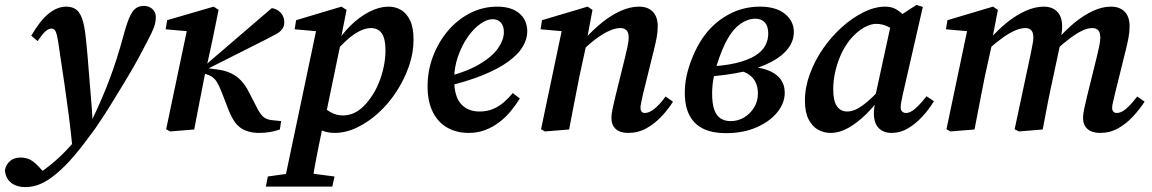

<svg xmlns="http://www.w3.org/2000/svg" viewBox="-110 -526 4678 780"><path d="M-6 234Q-44 234 -66 215.5Q-88 197 -90 165Q-85 141 -68.5 127.5Q-52 114 -26 114Q0 114 19 126.5Q38 139 59 164L81 184L72 191H42L38 185Q54 175 75 159.5Q96 144 118 124.5Q140 105 160 84Q187 55 213.5 24.5Q240 -6 263 -37Q286 -85 304 -127Q322 -169 336.5 -208Q351 -247 363.5 -286Q376 -325 388 -368Q402 -422 414 -451Q426 -480 440 -491Q454 -502 474 -502Q495 -502 509 -489.5Q523 -477 523 -457Q523 -435 515 -414Q507 -393 491 -363Q474 -330 455 -294.5Q436 -259 409 -214Q395 -191 380 -166Q365 -141 349 -115Q333 -89 315 -61Q297 -33 277 -4Q261 17 245 39Q229 61 210 84.5Q191 108 168 133Q141 162 112.5 185Q84 208 55 221Q26 234 -6 234ZM184 71Q177 1 169 -60.5Q161 -122 152 -183.5Q143 -245 133 -311Q127 -356 122.5 -377Q118 -398 112.5 -404Q107 -410 99 -410Q88 -410 75.5 -399.5Q63 -389 43 -359L17 -381Q53 -443 88 -471Q123 -499 159 -499Q183 -499 198.5 -488Q214 -477 223.5 -450.5Q233 -424 238 -377Q243 -333 246.5 -289Q250 -245 253.5 -202Q257 -159 260.5 -117.5Q264 -76 266 -36H286Z M581 8 565 -1 653 -420 688 -396 563 -407 569 -444 758 -499 778 -486 753 -363 721 -216Q710 -163 700 -109Q690 -55 679 0ZM1027 0Q1007 7 986 10.5Q965 14 943 14Q900 14 870.5 -4.5Q841 -23 819 -78L790 -153Q780 -178 771.5 -192Q763 -206 752 -213.5Q741 -221 724 -226L705 -232V-254H717L746 -280L994 -493Q1016 -490 1030.5 -474Q1045 -458 1045 -436Q1045 -420 1037 -408.5Q1029 -397 1012 -387.5Q995 -378 969 -365L729 -244L732 -249L771 -244Q804 -240 828 -228.5Q852 -217 869.5 -198.5Q887 -180 900 -154L930 -96Q946 -63 959.5 -51.5Q973 -40 994 -38L1032 -34Z M970 232 978 191 1092 175H1126L1249 191L1240 232ZM1041 232 1178 -419 1211 -396 1087 -407 1093 -444 1277 -499 1298 -486 1272 -355 1274 -351 1209 -37 1203 -22Q1192 32 1183 76Q1174 120 1167.5 157.5Q1161 195 1155 232ZM1249 14Q1218 14 1194 2.5Q1170 -9 1147 -33L1185 -113Q1207 -85 1231.5 -71Q1256 -57 1282 -57Q1304 -57 1324 -65Q1344 -73 1362 -89.5Q1380 -106 1396 -129Q1414 -154 1427.5 -186Q1441 -218 1448.5 -253Q1456 -288 1456 -321Q1456 -369 1441 -390.5Q1426 -412 1397 -412Q1377 -412 1353.5 -401Q1330 -390 1304 -367.5Q1278 -345 1250 -312L1239 -337H1249Q1277 -386 1314.5 -422.5Q1352 -459 1392 -479Q1432 -499 1468 -499Q1497 -499 1519.5 -485.5Q1542 -472 1556 -443Q1570 -414 1570 -365Q1570 -310 1551 -256Q1532 -202 1500 -153Q1468 -104 1426.5 -66.5Q1385 -29 1339.5 -7.5Q1294 14 1249 14Z M1794 14Q1745 14 1707 -7.5Q1669 -29 1648 -71.5Q1627 -114 1627 -175Q1627 -239 1649 -297Q1671 -355 1709.5 -400.5Q1748 -446 1799.5 -472.5Q1851 -499 1910 -499Q1968 -499 2000 -471.5Q2032 -444 2032 -398Q2032 -367 2013.5 -336Q1995 -305 1954.5 -275.5Q1914 -246 1849.5 -220Q1785 -194 1692 -172L1690 -210Q1784 -233 1837.5 -265Q1891 -297 1914 -331Q1937 -365 1937 -395Q1937 -421 1924.5 -434.5Q1912 -448 1891 -448Q1868 -448 1840.5 -428.5Q1813 -409 1789 -374Q1765 -339 1750 -295Q1735 -251 1735 -203Q1735 -135 1762.5 -104Q1790 -73 1838 -73Q1869 -73 1893.5 -83.5Q1918 -94 1938 -111.5Q1958 -129 1973 -148L2002 -126Q1986 -100 1965 -74.5Q1944 -49 1917.5 -29Q1891 -9 1860.5 2.5Q1830 14 1794 14Z M2104 8 2088 -1 2176 -420 2211 -396 2086 -407 2092 -444 2277 -499 2297 -486 2273 -358V-350L2244 -216Q2233 -163 2223 -109Q2213 -55 2202 0ZM2442 14Q2409 14 2391.5 -2Q2374 -18 2374 -45Q2374 -65 2379 -86Q2384 -107 2390 -134L2429 -292Q2435 -317 2439.5 -338Q2444 -359 2444 -373Q2444 -394 2435 -403Q2426 -412 2410 -412Q2392 -412 2369 -402.5Q2346 -393 2318.5 -373.5Q2291 -354 2258 -323L2255 -367H2265Q2300 -406 2337 -435.5Q2374 -465 2412 -482Q2450 -499 2486 -499Q2522 -499 2542 -478.5Q2562 -458 2562 -419Q2562 -396 2557.5 -372.5Q2553 -349 2547 -325L2502 -143Q2498 -124 2495 -110.5Q2492 -97 2492 -88Q2492 -78 2496.5 -72.5Q2501 -67 2510 -67Q2527 -67 2548 -83.5Q2569 -100 2594 -134L2624 -113Q2605 -82 2577 -52.5Q2549 -23 2515.5 -4.5Q2482 14 2442 14Z M2839 15Q2786 15 2749 -2Q2712 -19 2692 -55.5Q2672 -92 2672 -150Q2672 -193 2683.5 -235.5Q2695 -278 2713.5 -317Q2732 -356 2755 -386Q2795 -438 2852.5 -468.5Q2910 -499 2977 -499Q3043 -499 3079 -469.5Q3115 -440 3115 -396Q3115 -360 3091.5 -329Q3068 -298 3022.5 -274Q2977 -250 2910.5 -235Q2844 -220 2756 -214V-255Q2830 -258 2878.5 -269.5Q2927 -281 2956.5 -299Q2986 -317 2998.5 -340Q3011 -363 3011 -389Q3011 -420 2997 -435Q2983 -450 2959 -450Q2928 -450 2898.5 -429.5Q2869 -409 2847 -370Q2835 -350 2824 -323Q2813 -296 2803.5 -266.5Q2794 -237 2788.5 -206.5Q2783 -176 2783 -147Q2783 -104 2792 -79.5Q2801 -55 2818 -44.5Q2835 -34 2858 -34Q2889 -34 2914 -49.5Q2939 -65 2954 -90Q2969 -115 2969 -146Q2969 -172 2960 -191Q2951 -210 2933.5 -222.5Q2916 -235 2890 -240L2916 -268L2915 -256Q2970 -255 3006 -242Q3042 -229 3060 -205.5Q3078 -182 3078 -149Q3078 -107 3047.5 -69.5Q3017 -32 2963 -8.5Q2909 15 2839 15Z M3264 14Q3237 14 3213.5 1Q3190 -12 3175 -41Q3160 -70 3160 -117Q3160 -171 3180 -225.5Q3200 -280 3234 -329Q3268 -378 3310.5 -416Q3353 -454 3398.5 -476.5Q3444 -499 3486 -499Q3509 -499 3526 -490.5Q3543 -482 3558 -467Q3573 -452 3587 -432L3538 -391Q3518 -408 3496 -418.5Q3474 -429 3450 -429Q3435 -429 3419 -423Q3403 -417 3386.5 -405.5Q3370 -394 3354 -377Q3331 -353 3313 -318Q3295 -283 3285 -242.5Q3275 -202 3275 -164Q3275 -116 3290 -94.5Q3305 -73 3332 -73Q3351 -73 3371.5 -83.5Q3392 -94 3418.5 -117Q3445 -140 3477 -177L3484 -141H3475Q3444 -97 3408.5 -62Q3373 -27 3336.5 -6.5Q3300 14 3264 14ZM3512 14Q3480 14 3460.5 -5Q3441 -24 3440 -63Q3440 -73 3441 -82Q3442 -91 3443.5 -100Q3445 -109 3447 -119L3443 -122L3513 -444L3524 -448L3613 -506L3639 -498L3558 -144Q3554 -126 3551.5 -112.5Q3549 -99 3549 -90Q3549 -79 3555 -73Q3561 -67 3571 -67Q3588 -67 3608.5 -85Q3629 -103 3654 -135L3684 -115Q3665 -83 3638 -53.5Q3611 -24 3579.5 -5Q3548 14 3512 14Z M3751 8 3735 -1 3823 -420 3858 -396 3733 -407 3739 -444 3924 -499 3944 -486 3919 -357 3922 -356 3891 -216Q3880 -163 3870 -109Q3860 -55 3849 0ZM4029 8 4012 -1 4078 -311Q4081 -329 4084.5 -345Q4088 -361 4088 -374Q4088 -394 4079.5 -403Q4071 -412 4056 -412Q4037 -412 4014.5 -402.5Q3992 -393 3964.5 -373.5Q3937 -354 3903 -324L3901 -367H3911Q3945 -406 3982 -435.5Q4019 -465 4057 -482Q4095 -499 4130 -499Q4165 -499 4185 -478.5Q4205 -458 4205 -418Q4205 -401 4202 -386Q4199 -371 4196 -355L4198 -351L4169 -215Q4157 -161 4146.5 -107.5Q4136 -54 4126 0ZM4359 14Q4326 14 4308 -2Q4290 -18 4290 -45Q4290 -65 4295 -86Q4300 -107 4306 -134L4345 -292Q4351 -317 4355.5 -338Q4360 -359 4360 -373Q4360 -394 4351.5 -403Q4343 -412 4327 -412Q4309 -412 4287.5 -402Q4266 -392 4239.5 -372.5Q4213 -353 4179 -322L4177 -367H4187Q4221 -406 4257.5 -435.5Q4294 -465 4331 -482Q4368 -499 4403 -499Q4439 -499 4459 -478.5Q4479 -458 4479 -419Q4479 -396 4474.5 -372.5Q4470 -349 4464 -325L4419 -143Q4415 -124 4411.5 -110.5Q4408 -97 4408 -88Q4408 -78 4413 -72.5Q4418 -67 4427 -67Q4444 -67 4463.5 -83Q4483 -99 4510 -134L4540 -113Q4519 -81 4492 -52Q4465 -23 4432 -4.5Q4399 14 4359 14Z"/></svg>

Font: Source Serif 4 18pt SemiBold
Style: Italic
Weight: 600
Italic angle: -12°
Designer: Frank Grießhammer
Foundry: Adobe Systems Incorporated
Version: Version 4.004;hotconv 1.0.116;makeotfexe 2.5.65601